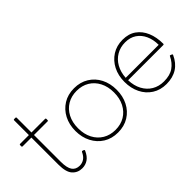

<svg xmlns="http://www.w3.org/2000/svg" viewBox="-54 -1116 1572 1572"><g transform="rotate(-45 731.5 -330.0)"><path d="M235 10Q183 10 150 -26.5Q117 -63 117 -149V-463H16Q8 -463 8 -471V-484Q8 -492 16 -492H117V-662Q117 -670 125 -670H139Q147 -670 147 -662V-492H304Q312 -492 312 -484V-471Q312 -463 304 -463H147V-154Q147 -82 169 -51Q191 -20 235 -20Q264 -20 287.5 -36Q311 -52 327 -87Q330 -93 337 -91L348 -87Q356 -84 352 -75Q332 -30 302 -10Q272 10 235 10Z M649 10Q577 10 523.5 -23.5Q470 -57 440 -115Q410 -173 410 -246Q410 -320 440 -377.5Q470 -435 523.5 -468.5Q577 -502 649 -502Q721 -502 775 -468.5Q829 -435 858.5 -377.5Q888 -320 888 -246Q888 -173 858.5 -115Q829 -57 775 -23.5Q721 10 649 10ZM649 -20Q711 -20 757.5 -48Q804 -76 830.5 -127Q857 -178 857 -246Q857 -314 830.5 -365Q804 -416 757.5 -444Q711 -472 649 -472Q588 -472 541 -444Q494 -416 467.5 -365Q441 -314 441 -246Q441 -178 467.5 -127Q494 -76 541 -48Q588 -20 649 -20Z M1210 10Q1140 10 1087.5 -23.5Q1035 -57 1006.5 -115Q978 -173 978 -246Q978 -320 1007.5 -377.5Q1037 -435 1089.5 -468.5Q1142 -502 1211 -502Q1281 -502 1328 -468.5Q1375 -435 1399.5 -377Q1424 -319 1424 -243Q1424 -235 1416 -235H1009Q1011 -170 1037 -121.5Q1063 -73 1107.5 -46.5Q1152 -20 1210 -20Q1280 -20 1322.5 -49.5Q1365 -79 1390 -131Q1393 -139 1400 -135L1411 -131Q1419 -128 1416 -121Q1357 10 1210 10ZM1211 -472Q1155 -472 1110.5 -446Q1066 -420 1039.5 -373Q1013 -326 1009 -263H1391Q1391 -324 1369.5 -371Q1348 -418 1308 -445Q1268 -472 1211 -472Z"/></g></svg>

Font: LINE Seed Sans App Thin
Style: Regular
Weight: 250
Designer: LINE VX Design & Dalton Maag Ltd & Sandoll Inc
Foundry: Dalton Maag Ltd
Version: Version 1.003